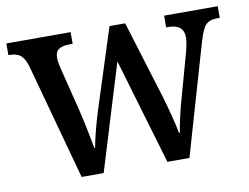

<svg xmlns="http://www.w3.org/2000/svg" viewBox="-64 -624 923 712"><g transform="rotate(-10 398.0 -268.0)"><path d="M69 -439Q59 -470 44.5 -481Q30 -492 3 -492H0V-536H242V-492H231Q204 -492 190 -483Q176 -474 176 -450Q176 -441 178 -429.5Q180 -418 183 -407L223 -247Q229 -223 235 -194.5Q241 -166 246 -140Q251 -114 254 -98H257Q261 -122 271 -160.5Q281 -199 292 -234L388 -533H447L538 -237Q548 -203 558.5 -162Q569 -121 573 -98H576Q580 -122 587.5 -156Q595 -190 608 -235L652 -393Q655 -405 657.5 -419.5Q660 -434 660 -443Q660 -492 601 -492H594V-536H796V-492H784Q757 -492 743 -477.5Q729 -463 715 -414L595 0H512L394 -399L272 0H189Z"/></g></svg>

Font: Noto Serif Thai SemiCondensed Medium
Style: Regular
Weight: 500
Width: 4
Designer: Monotype Design Team
Foundry: Monotype Imaging Inc.
Version: Version 2.002; ttfautohint (v1.8.4.7-5d5b)